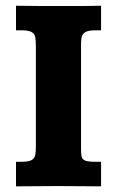

<svg xmlns="http://www.w3.org/2000/svg" viewBox="-20 -659 412 679"><path d="M36.6 0V-86.9H56.2Q81.5 -86.9 92 -93Q102.5 -99.1 104.7 -111.3Q106.9 -123.5 106.9 -141.6V-495.6Q106.9 -514.6 104.7 -527.1Q102.5 -539.6 91.8 -545.7Q81.1 -551.8 56.2 -551.8H36.6V-638.7Q80.6 -638.2 110.6 -637.9Q140.6 -637.7 168.9 -637.7Q208 -637.7 236.1 -637.7Q264.2 -637.7 287.8 -637.9Q311.5 -638.2 337.4 -638.7V-551.8H316.9Q293.9 -551.8 283.2 -546.1Q272.5 -540.5 269.5 -530Q266.6 -519.5 266.6 -505.4V-131.3Q266.6 -113.8 269 -104.2Q271.5 -94.7 282 -90.8Q292.5 -86.9 316.9 -86.9H337.4V0Q301.3 0 267.3 -0.5Q233.4 -1 185.1 -1Q140.1 -1 105.7 -0.5Q71.3 0 36.6 0Z"/></svg>

Font: Kameron
Style: Bold
Weight: 700
Designer: Vernon Adams
Foundry: Vernon Adams
Version: Version 1.100